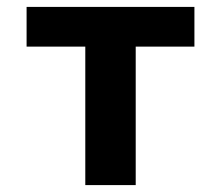

<svg xmlns="http://www.w3.org/2000/svg" viewBox="-20 -536 640 556"><path d="M227 -401H57V-516H543V-401H373V0H227Z"/></svg>

Font: Lilex Nerd Font
Style: Bold
Weight: 700
Designer: Mike Abbink, Paul van der Laan, Pieter van Rosmalen, Mikhael Khrustik
Foundry: Mikhael Khrustik
Version: Version 2.400; ttfautohint (v1.8.4.7-5d5b);Nerd Fonts 3.3.0